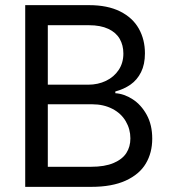

<svg xmlns="http://www.w3.org/2000/svg" viewBox="-20 -727 659 747"><path d="M78.1 -707H326.2Q398.4 -707 447.3 -682.6Q496.1 -658.2 520 -615.7Q543.9 -573.2 543.9 -519.5Q543.9 -476.6 528.8 -446.3Q513.7 -416 487.8 -397.9Q461.9 -379.9 428.7 -371.1V-364.3Q462.9 -362.3 496.1 -340.8Q529.3 -319.3 550.8 -280.3Q572.3 -241.2 572.3 -187.5Q572.3 -132.8 547.4 -90.8Q522.5 -48.8 469.2 -24.4Q416 0 335 0H78.1ZM487.3 -188.5Q487.3 -224.6 469.2 -255.4Q451.2 -286.1 417 -303.7Q382.8 -321.3 338.9 -321.3H166V-78.1H334Q387.7 -78.1 421.9 -92.8Q456.1 -107.4 471.7 -131.8Q487.3 -156.2 487.3 -188.5ZM460 -518.6Q460 -550.8 445.8 -575.7Q431.6 -600.6 401.4 -614.7Q371.1 -628.9 326.2 -628.9H166V-397.5H323.2Q361.3 -397.5 392.6 -412.6Q423.8 -427.7 441.9 -455.1Q460 -482.4 460 -518.6Z"/></svg>

Font: Pretendard GOV Variable
Style: Regular
Weight: 400
Designer: Base glyphs from Inter by Rasmus Andersson; Hangul glyphs from Noto Sans CJK(Source Han Sans) by Jang Soo-young and Kang
Foundry: Kil Hyung-jin
Version: Version 1.307;Glyphs 3.2 (3192)